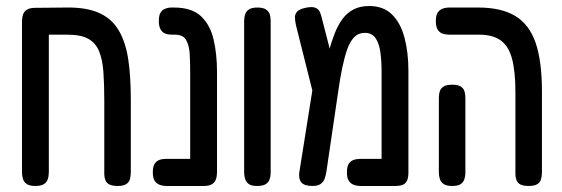

<svg xmlns="http://www.w3.org/2000/svg" viewBox="-20 -607 1864 637"><path d="M97 10Q79 10 69.5 4Q60 -2 56.5 -12.5Q53 -23 53 -35V-537Q53 -549 56.5 -559Q60 -569 69.5 -575Q79 -581 97 -581L200 -582Q267 -583 309 -564Q351 -545 374 -506Q397 -467 405.5 -410Q414 -353 414 -276V-36Q414 -23 411 -12.5Q408 -2 398.5 4Q389 10 371 10Q353 10 343 5Q333 0 329.5 -9.5Q326 -19 326 -29V-274Q326 -328 323 -369Q320 -410 308.5 -437.5Q297 -465 272.5 -478.5Q248 -492 203 -492H142V-36Q142 -23 138.5 -12.5Q135 -2 125.5 4Q116 10 97 10Z M656 10Q638 10 628.5 5Q619 0 615 -9.5Q611 -19 611 -29V-365Q611 -397 609.5 -426Q608 -455 598 -473.5Q588 -492 560 -492H550Q538 -492 528.5 -495.5Q519 -499 513 -509Q507 -519 507 -537Q507 -556 512.5 -565Q518 -574 528 -578Q538 -582 549 -582H557Q616 -582 646.5 -553.5Q677 -525 688.5 -476.5Q700 -428 700 -368V-36Q700 -23 696.5 -12.5Q693 -2 683.5 4Q674 10 656 10ZM533 10Q520 10 509.5 6Q499 2 493 -7.5Q487 -17 487 -35Q487 -54 493 -63.5Q499 -73 509 -76.5Q519 -80 532 -80H659L658 10Z M833 10Q815 10 806 4Q797 -2 793.5 -12.5Q790 -23 790 -35V-538Q790 -550 793.5 -560Q797 -570 806.5 -576Q816 -582 834 -582Q853 -582 862.5 -575.5Q872 -569 875 -559.5Q878 -550 878 -537V-34Q878 -22 874.5 -12Q871 -2 861.5 4Q852 10 833 10Z M1335 -372V-35Q1335 -18 1330.5 -8Q1326 2 1316.5 6Q1307 10 1290 10H1176Q1164 10 1153.5 6Q1143 2 1137 -7.5Q1131 -17 1131 -35Q1131 -54 1137 -63.5Q1143 -73 1153.5 -76.5Q1164 -80 1177 -80H1246V-369Q1246 -404 1242 -433.5Q1238 -463 1226 -480.5Q1214 -498 1190 -498Q1169 -498 1155 -483.5Q1141 -469 1132 -443.5Q1123 -418 1115.5 -382Q1108 -346 1102 -303L1063 -38Q1061 -25 1057 -14Q1053 -3 1043.5 3.5Q1034 10 1017 10Q990 10 980 -1.5Q970 -13 973 -35L1029 -387L1054 -366Q1062 -403 1071 -436.5Q1080 -470 1091 -497.5Q1102 -525 1117 -545Q1132 -565 1153.5 -576Q1175 -587 1205 -587Q1252 -587 1280.5 -559Q1309 -531 1322 -482Q1335 -433 1335 -372ZM1022 -284 962 -523Q959 -537 958.5 -548.5Q958 -560 966 -568.5Q974 -577 993 -581Q1016 -586 1027 -581Q1038 -576 1042 -565.5Q1046 -555 1048 -546L1095 -363Z M1734 10Q1716 10 1706.5 5Q1697 0 1693.5 -9.5Q1690 -19 1690 -29V-301Q1690 -371 1678.5 -413Q1667 -455 1640.5 -473.5Q1614 -492 1570 -492H1471Q1458 -492 1448 -495.5Q1438 -499 1432 -509Q1426 -519 1426 -537Q1426 -556 1432 -565Q1438 -574 1448 -578Q1458 -582 1471 -582H1567Q1643 -582 1689.5 -554Q1736 -526 1757 -465Q1778 -404 1778 -304V-36Q1778 -23 1775 -12.5Q1772 -2 1762.5 4Q1753 10 1734 10ZM1480 10Q1462 10 1452.5 4Q1443 -2 1439.5 -12.5Q1436 -23 1436 -35V-282Q1436 -295 1439.5 -305Q1443 -315 1452.5 -320.5Q1462 -326 1481 -326Q1499 -326 1508.5 -320Q1518 -314 1521 -304Q1524 -294 1524 -281V-34Q1524 -22 1520.5 -12Q1517 -2 1508 4Q1499 10 1480 10Z"/></svg>

Font: Fredoka Condensed
Style: Regular
Weight: 400
Width: 3
Designer: Ben Nathan
Foundry: Milena B. Brandão, Ben Nathan
Version: Version 2.001